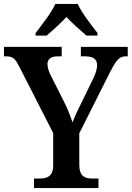

<svg xmlns="http://www.w3.org/2000/svg" viewBox="-21 -951 666 971"><path d="M159 -784V-771H215C244 -796 287 -834 315 -865C343 -835 388 -795 416 -771H472V-784C443 -822 392 -886 372 -931H259C239 -886 188 -822 159 -784ZM151 0H477V-48H447C410 -48 380 -58 380 -118V-277L537 -589C568 -649 584 -666 614 -666H625V-714H388V-666H410C449 -666 470 -653 470 -621C470 -608 466 -586 453 -559L398 -446C377 -404 357 -363 346 -332C335 -363 323 -397 303 -436L234 -573C226 -589 219 -610 219 -627C219 -650 234 -666 270 -666H291V-714H-1V-666H11C46 -666 57 -652 77 -613L248 -278V-116C248 -58 217 -48 176 -48H151Z"/></svg>

Font: Noto Serif Khmer SemiCondensed SemiBold
Style: Regular
Weight: 600
Width: 4
Designer: Danh Hong and the Monotype Design Team
Foundry: Monotype Imaging Inc.
Version: Version 2.004